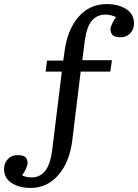

<svg xmlns="http://www.w3.org/2000/svg" viewBox="-112 -734 681 947"><path d="M39 193Q-16 193 -54 169Q-92 145 -92 99Q-92 71 -73.5 51Q-55 31 -26 31Q2 31 13 41Q24 51 24 71Q24 81 16 98.5Q8 116 -3 131Q17 141 46 141Q84 141 109.5 110.5Q135 80 145 10L193 -381H113L120 -435H200L206 -478Q220 -587 275 -650.5Q330 -714 415 -714Q471 -714 510 -689.5Q549 -665 549 -618Q549 -590 530.5 -570Q512 -550 483 -550Q455 -550 444 -560.5Q433 -571 433 -590Q433 -601 441.5 -618Q450 -635 460 -650Q450 -655 436 -658.5Q422 -662 408 -662Q367 -662 341.5 -632.5Q316 -603 306 -532L294 -437H440L432 -381H286L245 -45Q232 64 176.5 128.5Q121 193 39 193Z"/></svg>

Font: Literata 12pt
Style: Regular
Weight: 400
Designer: Latin by Veronika Burian and Jose Scaglione. Greek by Irene Vlachou. Cyrillic by Vera Evstafieva.
Foundry: TypeTogether
Version: Version 3.002